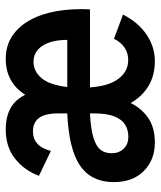

<svg xmlns="http://www.w3.org/2000/svg" viewBox="35 -585 562 672"><g transform="rotate(-90 316.0 -249.0)"><path d="M153.3 12Q92.3 12 53.5 -26.7Q14.7 -65.4 14.7 -131.1Q14.7 -183.8 39.9 -218.8Q65.2 -253.8 118.3 -272.2Q171.3 -290.7 255.1 -294.6V-325.8Q255.1 -372.3 239.1 -393.5Q223.1 -414.7 191.9 -414.7Q166.1 -414.7 148.7 -398.8Q131.3 -382.9 123.9 -351.9L36.7 -393.6Q55.1 -444.2 96.4 -477.1Q137.6 -509.9 198.3 -509.9Q242.3 -509.9 272.4 -493.7Q302.6 -477.5 320.3 -441.7Q340.9 -474.9 372.8 -492.4Q404.6 -509.9 445.9 -509.9Q491.3 -509.9 525.1 -487.8Q558.9 -465.7 581 -426.2Q603.2 -386.8 612.8 -332.7Q622.3 -278.7 619.3 -215.1H346.1Q348.5 -180.4 356.5 -155.5Q364.5 -130.5 377.4 -113.9Q390.3 -97.3 406.5 -89.3Q422.7 -81.3 441.4 -81.3Q467.3 -81.3 486.2 -94.6Q505.1 -108 516.3 -131.1L601.1 -99.4Q572.5 -44.4 529.6 -16.2Q486.8 12 438.7 12Q388 12 351 -10.3Q314.1 -32.6 291.5 -72.6Q272.3 -34.1 238.7 -11Q205 12 153.3 12ZM173.5 -80.8Q197.1 -80.8 215.5 -92Q233.9 -103.2 244.5 -129.6Q255.1 -155.9 255.1 -200.5V-215.1Q200.9 -212.4 170.7 -203.2Q140.6 -194.1 128.1 -178.6Q115.7 -163.2 115.7 -139.1Q115.7 -113.8 131.3 -97.3Q146.9 -80.8 173.5 -80.8ZM347.4 -294.6H512.4Q512.4 -330.7 503.4 -357.1Q494.3 -383.5 477.4 -398.1Q460.5 -412.7 435.3 -412.7Q403 -412.7 379 -385.1Q355 -357.4 347.4 -294.6Z"/></g></svg>

Font: Atkinson Hyperlegible Mono ExtraLight
Style: Regular
Weight: 200
Monospace: yes
Designer: Elliott Scott, Megan Eiswerth, Linus Boman, Theodore Petrosky, Letters from Sweden
Foundry: Applied Design Works, Letters from Sweden
Version: Version 2.001